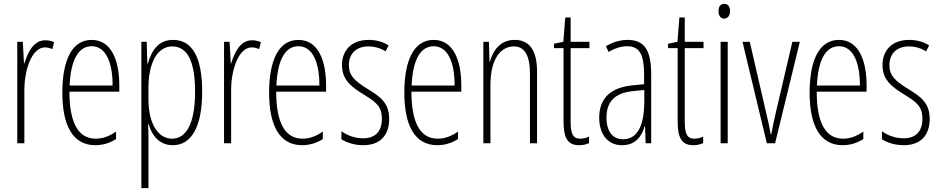

<svg xmlns="http://www.w3.org/2000/svg" viewBox="-20 -747 4900 1001"><path d="M216 -537C153 -537 124 -471 107 -416H105L99 -529H70V0H107V-278C107 -381 145 -500 215 -500C229 -500 244 -495 253 -491L262 -527C247 -535 230 -537 216 -537Z M458 -539C355 -539 305 -433 305 -264C305 -97 357 10 477 10C519 10 555 -3 585 -22V-61C549 -36 515 -24 479 -24C387 -24 342 -109 342 -269H602V-303C602 -425 564 -539 458 -539ZM458 -506C536 -506 568 -412 567 -301H343C349 -439 391 -506 458 -506Z M882 -539C805 -539 770 -482 751 -416H748L745 -529H717V234H754V-29C754 -59 753 -85 752 -100H755C770 -46 807 10 881 10C974 10 1034 -78 1034 -270C1034 -451 981 -539 882 -539ZM878 -505C960 -505 997 -421 997 -270C997 -89 944 -24 877 -24C804 -24 754 -103 754 -228V-291C754 -416 799 -505 878 -505Z M1294 -537C1231 -537 1202 -471 1185 -416H1183L1177 -529H1148V0H1185V-278C1185 -381 1223 -500 1293 -500C1307 -500 1322 -495 1331 -491L1340 -527C1325 -535 1308 -537 1294 -537Z M1536 -539C1433 -539 1383 -433 1383 -264C1383 -97 1435 10 1555 10C1597 10 1633 -3 1663 -22V-61C1627 -36 1593 -24 1557 -24C1465 -24 1420 -109 1420 -269H1680V-303C1680 -425 1642 -539 1536 -539ZM1536 -506C1614 -506 1646 -412 1645 -301H1421C1427 -439 1469 -506 1536 -506Z M2009 -127C2009 -213 1960 -244 1894 -285C1830 -325 1799 -352 1799 -407C1799 -470 1840 -505 1901 -505C1933 -505 1967 -495 1990 -479L2006 -510C1978 -529 1941 -539 1902 -539C1809 -539 1763 -481 1763 -408C1763 -329 1813 -293 1880 -252C1939 -215 1971 -193 1971 -128C1971 -63 1938 -26 1873 -26C1831 -26 1789 -41 1760 -63V-21C1785 -5 1824 10 1874 10C1963 10 2009 -43 2009 -127Z M2241 -539C2138 -539 2088 -433 2088 -264C2088 -97 2140 10 2260 10C2302 10 2338 -3 2368 -22V-61C2332 -36 2298 -24 2262 -24C2170 -24 2125 -109 2125 -269H2385V-303C2385 -425 2347 -539 2241 -539ZM2241 -506C2319 -506 2351 -412 2350 -301H2126C2132 -439 2174 -506 2241 -506Z M2663 -539C2588 -539 2550 -483 2534 -425H2532L2529 -529H2500V0H2537V-305C2537 -439 2590 -505 2659 -505C2712 -505 2743 -463 2743 -362V0H2780V-373C2780 -488 2738 -539 2663 -539Z M3005 -24C2965 -24 2955 -53 2955 -115V-496H3053V-529H2955V-656H2927L2917 -529L2868 -519V-496H2918V-116C2918 -33 2936 10 2999 10C3020 10 3036 6 3051 -1V-35C3040 -29 3022 -24 3005 -24Z M3251 -539C3214 -539 3173 -527 3139 -506L3153 -476C3190 -498 3223 -506 3249 -506C3312 -506 3338 -468 3338 -356V-308L3277 -302C3167 -291 3104 -238 3104 -133C3104 -59 3140 10 3223 10C3295 10 3326 -38 3341 -89H3343L3346 0H3375V-359C3375 -487 3339 -539 3251 -539ZM3279 -272 3339 -278V-218C3339 -100 3307 -21 3229 -21C3175 -21 3142 -61 3142 -134C3142 -218 3186 -262 3279 -272Z M3600 -24C3560 -24 3550 -53 3550 -115V-496H3648V-529H3550V-656H3522L3512 -529L3463 -519V-496H3513V-116C3513 -33 3531 10 3594 10C3615 10 3631 6 3646 -1V-35C3635 -29 3617 -24 3600 -24Z M3756 -727C3734 -727 3726 -709 3726 -688C3726 -667 3736 -650 3755 -650C3774 -650 3786 -665 3786 -689C3786 -709 3778 -727 3756 -727ZM3774 -529H3737V0H3774Z M3978 0H4021L4150 -529H4111L4025 -161C4016 -122 4008 -84 4001 -47H3998C3991 -89 3982 -128 3973 -165L3889 -529H3851Z M4354 -539C4251 -539 4201 -433 4201 -264C4201 -97 4253 10 4373 10C4415 10 4451 -3 4481 -22V-61C4445 -36 4411 -24 4375 -24C4283 -24 4238 -109 4238 -269H4498V-303C4498 -425 4460 -539 4354 -539ZM4354 -506C4432 -506 4464 -412 4463 -301H4239C4245 -439 4287 -506 4354 -506Z M4827 -127C4827 -213 4778 -244 4712 -285C4648 -325 4617 -352 4617 -407C4617 -470 4658 -505 4719 -505C4751 -505 4785 -495 4808 -479L4824 -510C4796 -529 4759 -539 4720 -539C4627 -539 4581 -481 4581 -408C4581 -329 4631 -293 4698 -252C4757 -215 4789 -193 4789 -128C4789 -63 4756 -26 4691 -26C4649 -26 4607 -41 4578 -63V-21C4603 -5 4642 10 4692 10C4781 10 4827 -43 4827 -127Z"/></svg>

Font: Noto Sans Devanagari UI ExtraCondensed ExtraLight
Style: Regular
Weight: 200
Width: 2
Designer: Jelle Bosma - Monotype Design Team
Foundry: Monotype Imaging Inc.
Version: Version 2.004